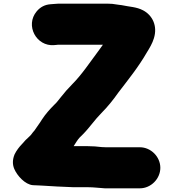

<svg xmlns="http://www.w3.org/2000/svg" viewBox="-20 -805 941 1043"><path d="M549 218H740C799.7 218 851 166.4 851 106.5C851 46.6 799.7 -5 740 -5H556C547.3 -5.7 539.3 -6 532 -6C509.5 -9 482.6 -11 458 -11H380C384.7 -18.3 390 -26.7 396 -36C405.9 -51.6 417.3 -63.6 430 -75C465.5 -110.5 495.1 -155.1 531 -191C563.8 -223.8 594.8 -262.1 622 -301C675.1 -370.5 733 -442.1 777 -519C792.1 -543.2 808.1 -570.1 816 -597C837.5 -666.1 806.3 -722.8 758 -748.5C720.7 -768.4 683.7 -767.5 641 -777L625 -779L611 -781C597.7 -783.7 583 -785 567 -785H295C287.7 -785 278.3 -784.3 267 -783L255 -782C224.3 -780 199 -767 179 -743C115.5 -666.8 177.5 -551.6 274 -560L286 -561C290 -561.7 293 -562 295 -562H539C528.3 -547.3 519.7 -535.3 513 -526C466.5 -464 424.4 -399.4 371 -346C349.7 -324.7 331 -303.1 312 -279C299.1 -264.1 289.2 -248.2 275 -236C250.8 -211.8 227.8 -186.2 208 -156C194.6 -133.7 183.6 -121 170 -100C169.3 -98.7 168.7 -97.7 168 -97C161.3 -89.7 154.7 -81.3 148 -72L139 -63C123.8 -49.1 112.8 -38.7 101 -24C85.1 -8.1 68.8 13.4 59 34C47.7 62 47.2 88.2 57.5 112.5C73.1 149.2 116 197.6 159 201C167 201 175 201.3 183 202C189 202 196 202.3 204 203C257.6 207.1 322.4 209.6 379 212H458C490.3 212 517 216.3 549 218Z"/></svg>

Font: Smoothie
Style: Blk
Weight: 900
Foundry: Cannot Into Space Fonts
Version: Version 0.8